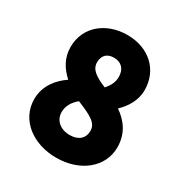

<svg xmlns="http://www.w3.org/2000/svg" viewBox="-166 -798 912 960"><g transform="rotate(30 290.0 -318.0)"><path d="M202 -175C202 -210 220 -240 250 -265C333 -231 374 -210 374 -165C374 -122 345 -95 294 -95C239 -95 202 -128 202 -175ZM327 -389C264 -415 231 -438 231 -479C231 -520 256 -541 293 -541C338 -541 362 -513 362 -469C362 -441 351 -416 327 -389ZM51 -163C51 -42 159 37 292 37C430 37 532 -46 532 -161C532 -243 488 -296 437 -331C473 -365 507 -415 507 -476C507 -593 420 -673 295 -673C175 -673 78 -598 78 -479C78 -415 109 -368 150 -331C99 -297 51 -241 51 -163Z"/></g></svg>

Font: Falling Sky
Style: Blk
Weight: 900
Designer: Paul D. Hunt
Foundry: Adobe Systems Incorporated
Version: Version 1.02